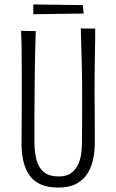

<svg xmlns="http://www.w3.org/2000/svg" viewBox="-20 -835 524 865"><path d="M242 10Q195 10 163 -4.5Q131 -19 112.5 -45.5Q94 -72 85.5 -108Q77 -144 77 -187Q77 -222 77.5 -266Q78 -310 78 -354Q78 -398 78 -432Q78 -477 78 -520Q78 -563 77.5 -606.5Q77 -650 75 -696L141 -695Q140 -662 139 -625.5Q138 -589 137.5 -553Q137 -517 136.5 -484.5Q136 -452 136 -426Q136 -397 135.5 -363.5Q135 -330 135 -298Q135 -266 135 -239.5Q135 -213 135 -198Q135 -150 144.5 -114.5Q154 -79 178 -59.5Q202 -40 244 -40Q277 -40 297 -53Q317 -66 328.5 -87.5Q340 -109 344.5 -134.5Q349 -160 349 -185Q349 -195 349.5 -228.5Q350 -262 350 -312.5Q350 -363 350 -424Q350 -488 348.5 -540.5Q347 -593 346 -634.5Q345 -676 344 -707L409 -706Q409 -673 408.5 -642.5Q408 -612 407.5 -580Q407 -548 406.5 -510Q406 -472 406 -422Q407 -337 407 -274.5Q407 -212 407 -189Q407 -157 400.5 -122Q394 -87 376.5 -57Q359 -27 326.5 -8.5Q294 10 242 10ZM130 -771V-815L353 -812L357 -774Z"/></svg>

Font: Truculenta Light
Style: Regular
Weight: 300
Version: Version 1.002